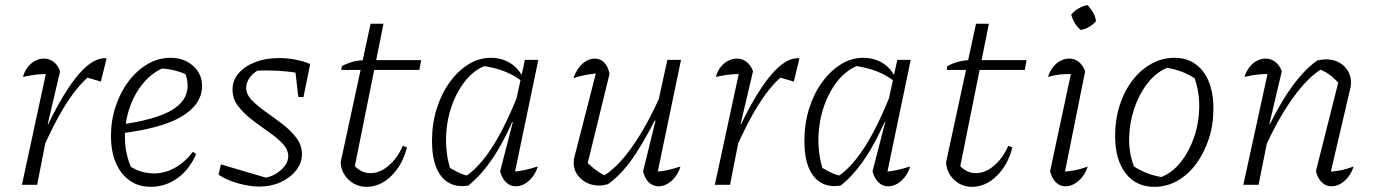

<svg xmlns="http://www.w3.org/2000/svg" viewBox="-20 -716 5331 744"><path d="M65 0 164 -459 174 -429Q145 -430 120.5 -427Q96 -424 69 -418Q75 -440 87.5 -456Q100 -472 116.5 -480.5Q133 -489 150 -489Q171 -489 187.5 -476.5Q204 -464 213 -440L165 -236L170 -235L124 0ZM141 -128 130 -154Q180 -270 226.5 -346Q273 -422 314.5 -458Q356 -494 393 -490L371 -400L319 -415Q275 -376 231.5 -306Q188 -236 141 -128Z M564 8Q494 8 452 -45.5Q410 -99 410 -189Q410 -250 428.5 -305Q447 -360 479 -402Q511 -444 552.5 -468Q594 -492 641 -492Q693 -492 728 -461Q763 -430 763 -383Q763 -346 741.5 -315.5Q720 -285 679.5 -262Q639 -239 580 -223.5Q521 -208 447 -199V-233Q582 -252 644.5 -288.5Q707 -325 707 -384Q707 -413 694 -440L715 -421Q688 -435 658.5 -442.5Q629 -450 597 -451L620 -456Q572 -437 537 -396Q502 -355 483 -300.5Q464 -246 464 -184Q464 -150 472 -116Q480 -82 495 -51L480 -74Q504 -58 528 -51Q552 -44 577 -44Q618 -44 656.5 -65Q695 -86 728 -128L740 -119Q714 -59 667.5 -25.5Q621 8 564 8Z M827 -39 836 -79 1026 -23 999 -26Q1026 -29 1048 -42Q1070 -55 1083.5 -73Q1097 -91 1097 -110Q1097 -136 1075.5 -159Q1054 -182 1021.5 -204.5Q989 -227 957 -251.5Q925 -276 903 -304.5Q881 -333 881 -369Q881 -405 905 -432.5Q929 -460 969.5 -475.5Q1010 -491 1061 -491Q1091 -491 1122 -485.5Q1153 -480 1182 -468L1167 -426Q1130 -435 1092 -439Q1054 -443 1016 -443Q998 -443 980.5 -442.5Q963 -442 946 -439L986 -446Q964 -437 949 -417Q934 -397 934 -377Q934 -350 956 -327.5Q978 -305 1010 -282.5Q1042 -260 1074 -235.5Q1106 -211 1128 -182.5Q1150 -154 1150 -118Q1150 -85 1127.5 -56Q1105 -27 1067.5 -10Q1030 7 985 7Q948 7 903 -5.5Q858 -18 827 -39ZM1136 -340 1121 -469 1182 -468 1156 -340Z M1400 8Q1360 8 1331 -19.5Q1302 -47 1300 -87L1416 -624H1466L1351 -52L1345 -83Q1376 -45 1415 -45Q1452 -45 1486 -74Q1520 -103 1541 -151L1557 -145Q1540 -77 1496.5 -34.5Q1453 8 1400 8ZM1302 -445 1305 -460Q1326 -471 1346.5 -476.5Q1367 -482 1389 -483H1612L1605 -445Z M1795 3Q1729 14 1691.5 -31Q1654 -76 1654 -170Q1654 -236 1672 -294Q1690 -352 1722 -396.5Q1754 -441 1795 -466.5Q1836 -492 1882 -492Q1924 -492 1956.5 -472Q1989 -452 2007 -415L2006 -398Q1944 -450 1840 -462L1871 -465Q1823 -450 1787.5 -408Q1752 -366 1731 -307Q1710 -248 1708.5 -182Q1707 -116 1727 -54L1704 -77Q1728 -62 1751.5 -50Q1775 -38 1802 -33L1779 -29Q1836 -65 1888.5 -147.5Q1941 -230 1992 -361L2008 -349Q1959 -217 1907.5 -131.5Q1856 -46 1795 3ZM1970 -23 1958 -50Q1984 -51 2010 -56.5Q2036 -62 2064 -71Q2057 -48 2043.5 -30.5Q2030 -13 2013 -3.5Q1996 6 1979 6Q1957 6 1941 -9.5Q1925 -25 1918 -52L1967 -242L1962 -244L2014 -484H2066Z M2342 -430 2254 -70 2250 -92Q2270 -71 2291.5 -55.5Q2313 -40 2332 -32H2314Q2370 -63 2429.5 -147Q2489 -231 2543 -355L2555 -330Q2527 -267 2499.5 -215.5Q2472 -164 2445 -122.5Q2418 -81 2390.5 -51Q2363 -21 2335 -2Q2317 3 2302 3Q2261 3 2232 -22.5Q2203 -48 2203 -86Q2203 -99 2207 -112L2296 -459L2319 -434Q2288 -432 2258 -427Q2228 -422 2202 -413Q2210 -436 2223 -453.5Q2236 -471 2252 -480Q2268 -489 2285 -489Q2306 -489 2321 -474Q2336 -459 2342 -430ZM2472 -52 2520 -248 2515 -250 2566 -484H2619L2523 -23L2510 -50Q2538 -51 2564.5 -56.5Q2591 -62 2617 -71Q2610 -48 2596.5 -30.5Q2583 -13 2566 -3.5Q2549 6 2532 6Q2510 6 2494 -9.5Q2478 -25 2472 -52Z M2750 0 2849 -459 2859 -429Q2830 -430 2805.5 -427Q2781 -424 2754 -418Q2760 -440 2772.5 -456Q2785 -472 2801.5 -480.5Q2818 -489 2835 -489Q2856 -489 2872.5 -476.5Q2889 -464 2898 -440L2850 -236L2855 -235L2809 0ZM2826 -128 2815 -154Q2865 -270 2911.5 -346Q2958 -422 2999.5 -458Q3041 -494 3078 -490L3056 -400L3004 -415Q2960 -376 2916.5 -306Q2873 -236 2826 -128Z M3238 3Q3172 14 3134.5 -31Q3097 -76 3097 -170Q3097 -236 3115 -294Q3133 -352 3165 -396.5Q3197 -441 3238 -466.5Q3279 -492 3325 -492Q3367 -492 3399.5 -472Q3432 -452 3450 -415L3449 -398Q3387 -450 3283 -462L3314 -465Q3266 -450 3230.5 -408Q3195 -366 3174 -307Q3153 -248 3151.5 -182Q3150 -116 3170 -54L3147 -77Q3171 -62 3194.5 -50Q3218 -38 3245 -33L3222 -29Q3279 -65 3331.5 -147.5Q3384 -230 3435 -361L3451 -349Q3402 -217 3350.5 -131.5Q3299 -46 3238 3ZM3413 -23 3401 -50Q3427 -51 3453 -56.5Q3479 -62 3507 -71Q3500 -48 3486.5 -30.5Q3473 -13 3456 -3.5Q3439 6 3422 6Q3400 6 3384 -9.5Q3368 -25 3361 -52L3410 -242L3405 -244L3457 -484H3509Z M3746 8Q3706 8 3677 -19.5Q3648 -47 3646 -87L3762 -624H3812L3697 -52L3691 -83Q3722 -45 3761 -45Q3798 -45 3832 -74Q3866 -103 3887 -151L3903 -145Q3886 -77 3842.5 -34.5Q3799 8 3746 8ZM3648 -445 3651 -460Q3672 -471 3692.5 -476.5Q3713 -482 3735 -483H3958L3951 -445Z M4101 -22 4088 -50Q4117 -51 4143.5 -56Q4170 -61 4195 -71Q4188 -48 4174 -30.5Q4160 -13 4143 -3.5Q4126 6 4109 6Q4087 6 4071.5 -9.5Q4056 -25 4049 -52L4136 -459L4147 -429Q4112 -430 4088.5 -427.5Q4065 -425 4041 -418Q4048 -440 4060.5 -456Q4073 -472 4089.5 -480.5Q4106 -489 4123 -489Q4144 -489 4160 -476.5Q4176 -464 4185 -440ZM4194 -696Q4207 -683 4216 -667Q4225 -651 4227 -634Q4216 -621 4200 -611.5Q4184 -602 4168 -600Q4154 -611 4144.5 -627Q4135 -643 4131 -660Q4144 -674 4160 -683.5Q4176 -693 4194 -696Z M4453 8Q4382 8 4341.5 -45Q4301 -98 4301 -189Q4301 -252 4318.5 -307Q4336 -362 4367.5 -403.5Q4399 -445 4441 -468.5Q4483 -492 4531 -492Q4601 -492 4641.5 -439.5Q4682 -387 4682 -295Q4682 -232 4664 -177.5Q4646 -123 4615 -81Q4584 -39 4542.5 -15.5Q4501 8 4453 8ZM4480 -30Q4523 -47 4555.5 -88Q4588 -129 4607 -184Q4626 -239 4627 -299Q4628 -359 4609 -413Q4584 -429 4557 -439Q4530 -449 4502 -453Q4459 -435 4426.5 -393Q4394 -351 4375.5 -296.5Q4357 -242 4355.5 -183Q4354 -124 4374 -71Q4397 -56 4424 -45.5Q4451 -35 4480 -30Z M5079 -52 5170 -413 5171 -391Q5148 -415 5130.5 -427.5Q5113 -440 5088 -450L5107 -452Q5050 -420 4989 -335Q4928 -250 4875 -128L4864 -154Q4890 -215 4917 -266.5Q4944 -318 4972 -359.5Q5000 -401 5028.5 -432Q5057 -463 5085 -482Q5095 -484 5103 -485Q5111 -486 5118 -486Q5161 -486 5188 -460Q5215 -434 5215 -396Q5215 -390 5214.5 -384.5Q5214 -379 5212 -372L5137 -51Q5163 -53 5184 -58Q5205 -63 5225 -71Q5218 -48 5204.5 -30.5Q5191 -13 5174 -3.5Q5157 6 5139 6Q5118 6 5102 -9.5Q5086 -25 5079 -52ZM4798 0 4898 -459 4908 -429Q4880 -430 4856 -427.5Q4832 -425 4802 -418Q4809 -439 4821.5 -455.5Q4834 -472 4850.5 -480.5Q4867 -489 4884 -489Q4905 -489 4921.5 -476.5Q4938 -464 4947 -440L4899 -236L4904 -235L4857 0Z"/></svg>

Font: Piazzolla Thin ExtraLight
Style: Italic
Weight: 250
Italic angle: -11.3°
Version: Version 2.005